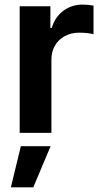

<svg xmlns="http://www.w3.org/2000/svg" viewBox="-20 -573 442 828"><path d="M64.9 0V-545.9H197.3V-452.6H203.1Q218.3 -501.5 254.2 -527.3Q290 -553.2 336.4 -553.2Q347.7 -553.2 360.6 -552Q373.5 -550.8 383.3 -548.8V-425.3Q374.5 -428.2 356.4 -430.2Q338.4 -432.1 321.8 -432.1Q287.1 -432.1 259.8 -417.5Q232.4 -402.8 217 -376.5Q201.7 -350.1 201.7 -315.9V0ZM26.9 234.9 69.8 57.6H198.2L123.5 234.9Z"/></svg>

Font: Inter
Style: 650
Weight: 650
Designer: Rasmus Andersson
Foundry: rsms
Version: Version 4.001;git-66647c0bb